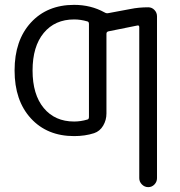

<svg xmlns="http://www.w3.org/2000/svg" viewBox="-20 -550 741 790"><path d="M285 -470Q206 -470 160 -414.5Q114 -359 114 -260Q114 -161 160 -105.5Q206 -50 285 -50Q312 -50 339 -58Q346 -59 346 -69V-451Q346 -461 339 -462Q312 -470 285 -470ZM285 10Q174 10 107 -63Q40 -136 40 -260Q40 -384 107 -457Q174 -530 285 -530Q354 -530 410 -499Q418 -494 426 -496L517 -513Q551 -520 590 -520Q605 -520 615.5 -509Q626 -498 626 -483V183Q626 198 615.5 209Q605 220 590 220Q575 220 564 209Q553 198 553 183V-438Q553 -447 545 -445L426 -421Q418 -419 418 -411V-83Q418 -56 404.5 -33Q391 -10 367 -2Q330 10 285 10Z"/></svg>

Font: Rounded Mplus 1c
Style: Regular
Weight: 400
Version: Version 1.059.20150529